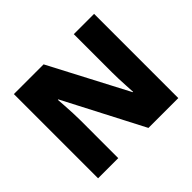

<svg xmlns="http://www.w3.org/2000/svg" viewBox="-159 -933 1151 1151"><g transform="rotate(-45 417.0 -357.0)"><path d="M757 0H504L243 -503H239Q241 -480 243 -447.5Q245 -415 246.5 -382Q248 -349 248 -322V0H77V-714H329L589 -218H592Q591 -241 589 -272Q587 -303 586 -335Q585 -367 585 -391V-714H757Z"/></g></svg>

Font: Noto Sans Hebrew Thin Black
Style: Regular
Weight: 900
Version: Version 3.001